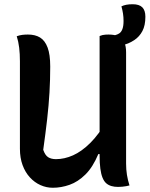

<svg xmlns="http://www.w3.org/2000/svg" viewBox="-20 -873 706 906"><path d="M591 2Q584 4 575.5 5.5Q567 7 557 8Q547 9 537 9Q520 9 506 5Q492 1 481.5 -8Q471 -17 464 -34Q457 -51 453.5 -77Q450 -103 450 -140Q450 -255 450 -339.5Q450 -424 450 -488Q450 -552 450 -603.5Q450 -655 450 -703Q457 -706 463.5 -707.5Q470 -709 477.5 -709.5Q485 -710 492 -710Q522 -710 540 -701Q558 -692 566.5 -673.5Q575 -655 575 -626Q575 -561 575 -495Q575 -429 575 -363.5Q575 -298 575 -232.5Q575 -167 575 -101Q575 -73 579 -48Q583 -23 591 2ZM229 13Q199 13 171 0.5Q143 -12 121 -36Q99 -60 86.5 -94Q74 -128 74 -171Q74 -239 74 -308.5Q74 -378 74 -447.5Q74 -517 74 -584Q74 -619 70.5 -648Q67 -677 59 -702Q73 -707 85.5 -708.5Q98 -710 112 -710Q146 -710 169 -696Q192 -682 204.5 -649Q217 -616 217 -559Q217 -497 213.5 -436.5Q210 -376 202.5 -310.5Q195 -245 184 -166Q193 -140 207.5 -131Q222 -122 244 -122Q284 -122 324.5 -140Q365 -158 405.5 -198Q446 -238 483 -302V-146H444Q418 -84 383 -49.5Q348 -15 308.5 -1Q269 13 229 13ZM553 -843Q563 -848 576 -850.5Q589 -853 606 -853Q637 -853 651.5 -838.5Q666 -824 666 -794Q666 -753 652 -726.5Q638 -700 614 -684Q599 -674 584 -668Q569 -662 554.5 -659.5Q540 -657 525 -657Q521 -657 516.5 -657Q512 -657 507 -657Q507 -663 507 -668Q507 -673 507 -678.5Q507 -684 507 -691Q507 -698 507 -705Q515 -705 524.5 -707.5Q534 -710 542 -715Q552 -721 557.5 -735.5Q563 -750 563 -774Q563 -792 560.5 -808.5Q558 -825 553 -843Z"/></svg>

Font: Recursive Casual SemiBold
Style: Regular
Weight: 600
Version: Version 1.047